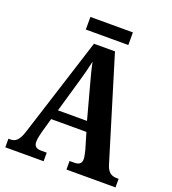

<svg xmlns="http://www.w3.org/2000/svg" viewBox="-151 -961 961 1074"><g transform="rotate(20 330.0 -424.0)"><path d="M202 -773H455V-848H202ZM4 0H232V-51H198C167 -51 156 -65 156 -90C156 -108 163 -135 167 -151L191 -236H401L430 -138C433 -124 439 -102 439 -87C439 -61 422 -51 397 -51H368V0H660V-51H650C616 -51 595 -65 582 -108L397 -714H272L84 -124C65 -64 45 -51 14 -51H4ZM210 -295 266 -489C279 -533 290 -576 299 -617C307 -575 319 -532 332 -484L383 -295Z"/></g></svg>

Font: Noto Serif Ethiopic Condensed
Style: Bold
Weight: 700
Width: 3
Designer: Monotype Design Team
Foundry: Monotype Imaging Inc.
Version: Version 2.102